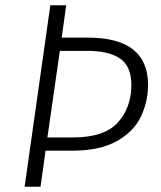

<svg xmlns="http://www.w3.org/2000/svg" viewBox="-20 -705 607 725"><path d="M539 -385Q539 -321 512 -264.5Q485 -208 421 -172Q357 -136 252 -136H152L133 0H73L170 -685H230L213 -563H311Q539 -563 539 -385ZM476 -384Q476 -454 434 -483.5Q392 -513 308 -513H206L159 -186H256Q374 -186 425 -242.5Q476 -299 476 -384Z"/></svg>

Font: FiraGO Light
Style: Italic
Weight: 300
Italic angle: -8°
Designer: bBox Type GmbH
Foundry: bBox Type GmbH
Version: Version 1.001